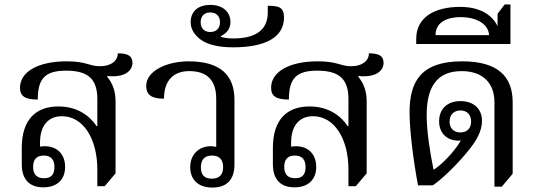

<svg xmlns="http://www.w3.org/2000/svg" viewBox="-20 -834 2422 864"><path d="M175 9C236 9 273 -25 273 -83C273 -140 237 -176 182 -176C173 -176 164 -175 160 -174V-191C160 -269 197 -311 259 -311C353 -311 418 -212 418 -71V4H451L500 -54V-378C500 -423 487 -459 462 -489L464 -492C537 -484 576 -513 576 -551C576 -584 553 -594 510 -594C510 -561 481 -536 430 -536C381 -536 370 -558 280 -558C153 -558 70 -512 70 -439C70 -401 93 -386 150 -386C150 -482 184 -516 278 -516C377 -516 418 -478 418 -388V-267L415 -266C383 -314 327 -355 243 -355C142 -355 78 -297 78 -168V-95C78 -27 112 9 175 9ZM178 -32C146 -32 129 -49 129 -83C129 -117 145 -134 177 -134C209 -134 225 -116 225 -82C225 -48 210 -32 178 -32Z M1035 -94V-385C1035 -497 970 -558 829 -558C731 -558 638 -515 638 -448C638 -404 666 -390 718 -390C718 -480 769 -514 831 -514C896 -514 953 -488 953 -389V-173C945 -175 936 -176 928 -176C875 -176 836 -139 836 -82C836 -27 870 10 936 10C1000 10 1035 -25 1035 -94ZM933 -30C897 -30 884 -50 884 -81C884 -113 898 -134 934 -134C970 -134 984 -113 984 -82C984 -51 970 -30 933 -30Z M1029 -621C1172 -621 1258 -665 1258 -755C1258 -801 1236 -808 1185 -808V-778C1185 -691 1119 -661 1030 -661C1007 -661 992 -663 974 -668V-671C992 -681 1017 -698 1017 -735C1017 -783 979 -812 927 -812C875 -812 838 -786 838 -734C838 -702 856 -677 880 -658C913 -632 967 -621 1029 -621ZM926 -690C899 -690 883 -707 883 -734C883 -761 899 -778 926 -778C954 -778 970 -761 970 -734C970 -707 954 -690 926 -690Z M1305 9C1366 9 1403 -25 1403 -83C1403 -140 1367 -176 1312 -176C1303 -176 1294 -175 1290 -174V-191C1290 -269 1327 -311 1389 -311C1483 -311 1548 -212 1548 -71V4H1581L1630 -54V-378C1630 -423 1617 -459 1592 -489L1594 -492C1667 -484 1706 -513 1706 -551C1706 -584 1683 -594 1640 -594C1640 -561 1611 -536 1560 -536C1511 -536 1500 -558 1410 -558C1283 -558 1200 -512 1200 -439C1200 -401 1223 -386 1280 -386C1280 -482 1314 -516 1408 -516C1507 -516 1548 -478 1548 -388V-267L1545 -266C1513 -314 1457 -355 1373 -355C1272 -355 1208 -297 1208 -168V-95C1208 -27 1242 9 1305 9ZM1308 -32C1276 -32 1259 -49 1259 -83C1259 -117 1275 -134 1307 -134C1339 -134 1355 -116 1355 -82C1355 -48 1340 -32 1308 -32Z M2287 -52V-374C2287 -490 2220 -558 2060 -558C1872 -558 1823 -465 1823 -328C1823 -248 1840 -112 1861 0H1928C1972 -30 2046 -102 2097 -168C2124 -203 2149 -245 2149 -290C2149 -343 2113 -379 2052 -379C1991 -379 1956 -342 1956 -288C1956 -237 1989 -201 2044 -201C2047 -201 2050 -201 2054 -202C2025 -151 1966 -91 1931 -70C1914 -154 1900 -245 1900 -315C1900 -433 1939 -514 2057 -514C2154 -514 2205 -459 2205 -374V6H2238ZM2052 -238C2023 -238 2003 -256 2003 -287C2003 -318 2023 -337 2052 -337C2081 -337 2100 -318 2100 -287C2100 -256 2081 -238 2052 -238Z M1853 -636H2277V-814H2251L2219 -772V-716C2194 -770 2135 -803 2051 -803C1931 -803 1853 -753 1853 -660ZM1940 -676C1940 -729 1983 -757 2055 -757C2114 -757 2177 -732 2181 -676Z"/></svg>

Font: Noto Serif Thai
Style: Regular
Weight: 400
Designer: Monotype Design Team
Foundry: Monotype Imaging Inc.
Version: Version 1.901